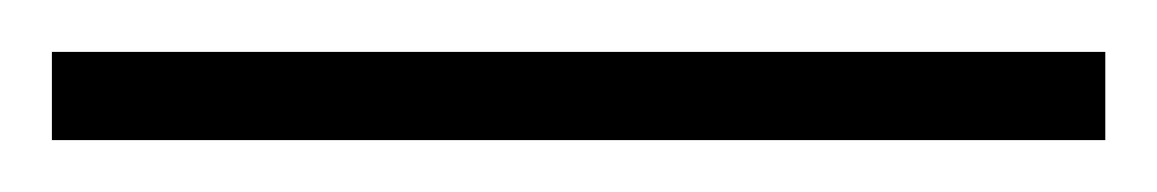

<svg xmlns="http://www.w3.org/2000/svg" viewBox="-24 -814 446 74"><path d="M402 -760H-4V-794H402Z"/></svg>

Font: Noto Sans Myanmar UI ExtraCondensed ExtraLight
Style: Regular
Weight: 200
Width: 2
Designer: Monotype Design Team
Foundry: Monotype Imaging Inc.
Version: Version 2.103; ttfautohint (v1.8.4.7-5d5b)